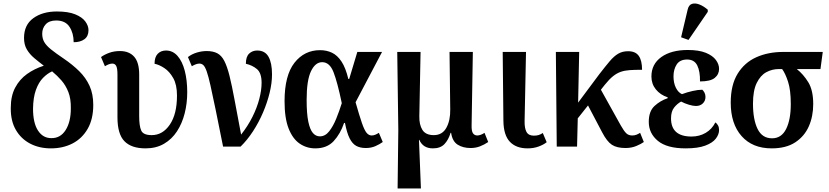

<svg xmlns="http://www.w3.org/2000/svg" viewBox="-20 -830 4692 1087"><path d="M268 10Q202 10 150.5 -17Q99 -44 69.5 -95Q40 -146 41 -219Q41 -287 66 -334Q91 -381 133 -411Q175 -441 228 -458Q199 -480 173.5 -501.5Q148 -523 132 -550Q116 -577 116 -615Q116 -689 168.5 -727Q221 -765 302 -765Q366 -765 405.5 -749Q445 -733 463 -708.5Q481 -684 481 -659Q481 -625 458 -608Q435 -591 397 -591Q397 -642 373.5 -678Q350 -714 298 -714Q259 -714 239 -692.5Q219 -671 219 -639Q219 -612 230.5 -592Q242 -572 268.5 -550.5Q295 -529 341 -498Q391 -464 428.5 -427Q466 -390 487 -344Q508 -298 508 -236Q508 -156 476.5 -101Q445 -46 391 -18Q337 10 268 10ZM270 -48Q322 -47 351.5 -93.5Q381 -140 381 -216Q382 -271 367 -309Q352 -347 328 -374.5Q304 -402 275 -426Q248 -414 223.5 -389Q199 -364 183.5 -321.5Q168 -279 167 -215Q167 -134 195 -91Q223 -48 270 -48Z M804 10Q724 10 684.5 -30.5Q645 -71 645 -166V-408Q645 -443 638 -456.5Q631 -470 616 -470Q598 -470 574 -455L552 -507Q571 -521 598.5 -531Q626 -541 659 -541Q711 -541 739.5 -509Q768 -477 768 -408V-172Q768 -117 779.5 -91Q791 -65 839 -65Q901 -65 941.5 -124.5Q982 -184 982 -289Q982 -350 961 -387.5Q940 -425 910.5 -444.5Q881 -464 855 -469Q855 -507 873 -525.5Q891 -544 920 -544Q958 -544 985 -513.5Q1012 -483 1026 -429.5Q1040 -376 1040 -308Q1040 -245 1025.5 -188Q1011 -131 982 -86.5Q953 -42 908.5 -16Q864 10 804 10Z M1243 0Q1218 -126 1200.5 -210.5Q1183 -295 1171.5 -346.5Q1160 -398 1150.5 -425Q1141 -452 1131.5 -461Q1122 -470 1109 -470Q1091 -470 1066 -455L1044 -507Q1066 -524 1094.5 -532.5Q1123 -541 1150 -541Q1186 -541 1210 -528.5Q1234 -516 1250 -485Q1266 -454 1279.5 -400Q1293 -346 1308 -264.5Q1323 -183 1345 -68Q1383 -116 1409 -168Q1435 -220 1448 -270Q1461 -320 1461 -361Q1461 -417 1434.5 -439Q1408 -461 1372 -469Q1372 -509 1390.5 -526.5Q1409 -544 1436 -544Q1480 -544 1500 -509Q1520 -474 1520 -409Q1520 -360 1506.5 -304.5Q1493 -249 1469 -193Q1445 -137 1412.5 -87Q1380 -37 1342 0Z M1765 10Q1716 10 1676.5 -17Q1637 -44 1614 -102.5Q1591 -161 1591 -257Q1591 -403 1647 -474.5Q1703 -546 1792 -546Q1829 -546 1859.5 -531.5Q1890 -517 1913.5 -481.5Q1937 -446 1952 -383H1957L2003 -536H2143L1993 -251Q2015 -174 2029 -133.5Q2043 -93 2055.5 -78Q2068 -63 2084 -63Q2094 -63 2104 -67Q2114 -71 2125 -78L2147 -26Q2129 -13 2105 -2.5Q2081 8 2051 8Q2019 8 1997 -4Q1975 -16 1959.5 -46.5Q1944 -77 1933 -134H1928Q1907 -72 1869 -31Q1831 10 1765 10ZM1791 -58Q1821 -58 1843.5 -86.5Q1866 -115 1883.5 -158Q1901 -201 1915 -246Q1890 -366 1868 -422Q1846 -478 1804 -478Q1765 -478 1740.5 -426.5Q1716 -375 1716 -265Q1716 -186 1725.5 -141Q1735 -96 1751.5 -77Q1768 -58 1791 -58Z M2231 237 2235 -94 2229 -536H2361L2354 -172Q2353 -124 2371.5 -94.5Q2390 -65 2436 -65Q2484 -65 2507 -106.5Q2530 -148 2529 -210L2525 -536H2657L2650 -122Q2649 -87 2658 -75Q2667 -63 2682 -63Q2691 -63 2702 -67Q2713 -71 2723 -78L2744 -26Q2722 -11 2697.5 -1.5Q2673 8 2644 8Q2601 8 2571 -11Q2541 -30 2534 -78H2531Q2519 -38 2496 -14Q2473 10 2431 10Q2375 10 2354 -38H2352L2363 237Z M2967 10Q2902 10 2866.5 -27.5Q2831 -65 2830 -146L2826 -536H2958L2950 -146Q2949 -105 2960.5 -83.5Q2972 -62 3002 -62Q3018 -62 3029.5 -65.5Q3041 -69 3053 -77L3075 -25Q3058 -11 3029.5 -0.5Q3001 10 2967 10Z M3132 0 3127 -536H3259L3253 -249L3373 -410Q3407 -454 3431.5 -483Q3456 -512 3480 -526Q3504 -540 3536 -540Q3578 -540 3596.5 -513.5Q3615 -487 3615 -435Q3574 -435 3545 -433Q3516 -431 3493.5 -423Q3471 -415 3450 -398Q3429 -381 3404 -350L3382 -322L3495 -119Q3512 -89 3525 -76Q3538 -63 3559 -63Q3572 -63 3582.5 -67Q3593 -71 3604 -78L3625 -26Q3610 -15 3582.5 -3.5Q3555 8 3521 8Q3472 8 3444 -10.5Q3416 -29 3389 -81L3309 -233L3251 -160L3247 0Z M3862 10Q3756 10 3704.5 -32.5Q3653 -75 3653 -140Q3653 -200 3685.5 -230Q3718 -260 3760 -274V-279Q3718 -293 3693 -324Q3668 -355 3668 -397Q3668 -467 3724 -507Q3780 -547 3874 -547Q3937 -547 3976 -531Q4015 -515 4033 -490.5Q4051 -466 4051 -440Q4051 -409 4026.5 -389Q4002 -369 3943 -369Q3944 -426 3927.5 -459.5Q3911 -493 3870 -493Q3829 -493 3811 -465Q3793 -437 3793 -398Q3793 -360 3806.5 -333Q3820 -306 3841 -297Q3870 -308 3901.5 -315Q3933 -322 3956 -322Q3963 -316 3968.5 -305.5Q3974 -295 3974 -281Q3974 -259 3959 -244.5Q3944 -230 3920 -230Q3904 -230 3880.5 -237Q3857 -244 3836 -255Q3814 -243 3796.5 -221Q3779 -199 3779 -160Q3779 -57 3895 -57Q3940 -57 3975.5 -78Q4011 -99 4030 -137Q4039 -131 4045 -120Q4051 -109 4051 -94Q4051 -69 4032.5 -45Q4014 -21 3972.5 -5.5Q3931 10 3862 10ZM3878 -604 3836 -619 3873 -775Q3879 -802 3897.5 -808Q3916 -814 3940 -804.5Q3964 -795 3987 -775V-763Z M4349 10Q4240 10 4178.5 -59.5Q4117 -129 4117 -249Q4117 -349 4156 -412.5Q4195 -476 4262 -506Q4329 -536 4415 -536H4638L4625 -439H4491Q4528 -410 4556 -364.5Q4584 -319 4584 -241Q4584 -171 4559 -114.5Q4534 -58 4482 -24Q4430 10 4349 10ZM4351 -47Q4404 -47 4430.5 -99.5Q4457 -152 4457 -241Q4457 -320 4441.5 -367.5Q4426 -415 4408 -439H4389Q4351 -439 4318 -421Q4285 -403 4264 -360Q4243 -317 4243 -243Q4243 -153 4269 -100Q4295 -47 4351 -47Z"/></svg>

Font: Noto Serif SemiCondensed SemiBold
Style: Regular
Weight: 600
Width: 4
Designer: Monotype Design Team
Foundry: Monotype Imaging Inc.
Version: Version 2.013; ttfautohint (v1.8.4.7-5d5b)